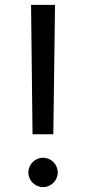

<svg xmlns="http://www.w3.org/2000/svg" viewBox="-20 -765 352 785"><path d="M113 -216H198L205 -745H107ZM96 -60C96 -27 123 0 156 0C189 0 216 -27 216 -60C216 -93 189 -120 156 -120C123 -120 96 -93 96 -60Z"/></svg>

Font: Mluvka Medium
Style: Regular
Weight: 500
Designer: Modified by Jiří Krblich, Original typeface by Gumpita Rahayu
Foundry: Gumpita Rahayu & Jiří Krblich
Version: Version 2.000;Glyphs 3.1.1 (3134)